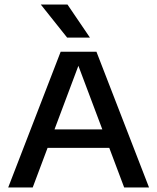

<svg xmlns="http://www.w3.org/2000/svg" viewBox="-20 -822 690 842"><path d="M16 0 246 -595H403L633.5 0H524.5L317 -551.5H330.5L123.5 0ZM161 -173.5 186.5 -254.5H462.5L487 -173.5ZM274.5 -657 159 -802H276L374.5 -657Z"/></svg>

Font: Encode Sans SC SemiExpanded Medium
Style: Regular
Weight: 500
Width: 6
Designer: Multiple Designers
Foundry: Impallari Type
Version: Version 3.002